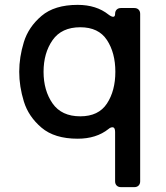

<svg xmlns="http://www.w3.org/2000/svg" viewBox="-20 -557 683 789"><path d="M445 -488Q453 -488 453 -500Q453 -511 459.5 -517.5Q466 -524 477 -524H532Q543 -524 549.5 -517.5Q556 -511 556 -500V188Q556 199 549.5 205.5Q543 212 532 212H477Q466 212 459.5 205.5Q453 199 453 188V-15Q453 -34 442 -34Q434 -34 426 -27Q376 13 299 13Q204 13 150.5 -32.5Q97 -78 78 -140Q59 -202 59 -262Q59 -322 78 -384Q97 -446 150.5 -491.5Q204 -537 299 -537Q376 -537 426 -497Q438 -488 445 -488ZM454 -262Q454 -340 419.5 -392.5Q385 -445 310 -445Q233 -445 196 -392Q159 -339 159 -262Q159 -185 196 -132Q233 -79 310 -79Q385 -79 419.5 -131.5Q454 -184 454 -262Z"/></svg>

Font: Shippori Gothic B2 Bold
Style: Regular
Weight: 700
Designer: FONTDASU
Foundry: FONTDASU / Google Inc. / but / Adobe
Version: Version 1.130